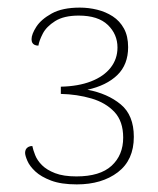

<svg xmlns="http://www.w3.org/2000/svg" viewBox="-20 -720 415 505"><path d="M182 -235Q141 -235 114.5 -245Q88 -255 73 -269Q58 -283 52 -297Q46 -311 46 -318Q46 -323 48 -327Q50 -331 54.5 -333.5Q59 -336 65 -336Q67 -326 72.5 -312Q78 -298 90.5 -285.5Q103 -273 125 -264.5Q147 -256 181 -256Q243 -256 273.5 -284Q304 -312 304 -358Q304 -401 281 -425.5Q258 -450 220.5 -461Q183 -472 140 -473V-492Q186 -493 219.5 -506Q253 -519 271 -542Q289 -565 289 -595Q289 -630 263.5 -654.5Q238 -679 187 -679Q148 -679 125 -664.5Q102 -650 92.5 -631.5Q83 -613 81 -600Q75 -600 71 -602Q67 -604 65 -607.5Q63 -611 63 -617Q63 -630 75.5 -649.5Q88 -669 116 -684.5Q144 -700 190 -700Q213 -700 235.5 -694.5Q258 -689 276.5 -677Q295 -665 306 -645Q317 -625 317 -596Q317 -550 288.5 -522.5Q260 -495 210 -484Q263 -474 297.5 -445.5Q332 -417 332 -360Q332 -299 290 -267Q248 -235 182 -235Z"/></svg>

Font: Arima Thin Thin
Style: Regular
Weight: 250
Version: Version 1.100